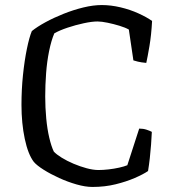

<svg xmlns="http://www.w3.org/2000/svg" viewBox="-20 -740 682 760"><path d="M346 0Q318 0 283 -10Q248 -20 214 -35.5Q180 -51 153 -68Q126 -85 114 -99Q91 -129 78 -190.5Q65 -252 65 -325Q65 -386 71 -443.5Q77 -501 86.5 -547Q96 -593 106 -617Q127 -634 160 -652Q193 -670 232 -685.5Q271 -701 310 -710.5Q349 -720 383 -720Q419 -720 457 -711Q495 -702 528 -687Q561 -672 582 -657Q579 -601 571.5 -557Q564 -513 559 -491Q538 -493 526 -496Q514 -499 508 -501L490 -623Q476 -631 453 -638Q430 -645 406 -650Q382 -655 366 -655Q344 -655 311.5 -648Q279 -641 247.5 -630.5Q216 -620 195 -608Q183 -580 174.5 -538.5Q166 -497 162.5 -450Q159 -403 159 -358Q159 -314 163 -271.5Q167 -229 175 -195Q183 -161 193 -140Q203 -129 224 -116Q245 -103 271 -92Q297 -81 323 -74Q349 -67 370 -67Q388 -67 410 -69.5Q432 -72 452 -76.5Q472 -81 484 -86L531 -231Q547 -231 560.5 -226.5Q574 -222 581 -218Q580 -195 578 -168Q576 -141 573 -114Q570 -87 566 -63Q547 -50 513.5 -35.5Q480 -21 437.5 -10.5Q395 0 346 0Z"/></svg>

Font: Texturina 12pt Light
Style: Regular
Weight: 300
Designer: Guillermo Torres Carreño
Foundry: Omnibus-Type
Version: Version 1.002